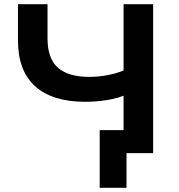

<svg xmlns="http://www.w3.org/2000/svg" viewBox="-20 -725 849 909"><path d="M579 164H452V-109H644V0H579ZM565 0V-272Q544 -263 514.5 -256.5Q485 -250 451.5 -246.5Q418 -243 384 -243Q229 -243 147 -316Q65 -389 65 -535V-705H205V-543Q205 -448 254 -404.5Q303 -361 403 -361Q443 -361 485 -368.5Q527 -376 565 -391V-705H705V0Z"/></svg>

Font: Nunito Sans 10pt SemiExpanded
Style: Bold
Weight: 700
Width: 6
Designer: Vernon Adams
Foundry: Vernon Adams
Version: Version 3.101;gftools[0.9.27]